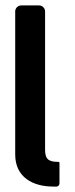

<svg xmlns="http://www.w3.org/2000/svg" viewBox="-20 -687 276 707"><path d="M176 0H188C194 0 199 -5 199 -12V-88C199 -89 197 -91 196 -91H192C154 -91 146 -106 146 -137V-645C146 -657 136 -667 124 -667H58C46 -667 36 -657 36 -645V-118C36 -35 100 0 176 0Z"/></svg>

Font: DIN Rundschrift
Style: Mittel
Weight: 400
Version: Version 1.027